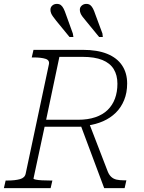

<svg xmlns="http://www.w3.org/2000/svg" viewBox="-39 -966 738 986"><path d="M373 -329 413 -348 514 -86Q521 -68 532.5 -57.5Q544 -47 560 -43.5Q576 -40 597 -40H610L601 0H496ZM230 -39 221 0H-19L-10 -39H1Q38 -39 63.5 -46Q89 -53 93 -75L212 -635Q217 -657 194.5 -664Q172 -671 135 -671H124L133 -710H387Q461 -710 511.5 -689.5Q562 -669 588 -630Q614 -591 614 -537Q614 -490 598.5 -452Q583 -414 555.5 -387Q528 -360 490.5 -343.5Q453 -327 408 -321Q398 -320 391 -318Q384 -316 378.5 -315.5Q373 -315 366 -315H190L133 -49Q133 -46 145 -43.5Q157 -41 177 -40Q197 -39 217 -39ZM385 -674H266L198 -351H362Q412 -351 450.5 -364Q489 -377 514 -401.5Q539 -426 551.5 -460Q564 -494 564 -536Q564 -580 545 -611Q526 -642 486.5 -658Q447 -674 385 -674ZM300 -891 335 -794 338 -776H318L250 -859Q241 -871 234 -880Q227 -889 223.5 -898Q220 -907 220 -916Q220 -929 229.5 -937.5Q239 -946 253 -946Q266 -946 274 -939.5Q282 -933 288 -921Q294 -909 300 -891ZM451 -891 487 -794 489 -776H470L402 -859Q392 -871 385 -880Q378 -889 374.5 -898Q371 -907 371 -916Q371 -929 381 -937.5Q391 -946 404 -946Q417 -946 425 -939.5Q433 -933 439 -921Q445 -909 451 -891Z"/></svg>

Font: Roboto Serif 20pt Thin
Style: Italic
Weight: 250
Italic angle: -10°
Version: Version 1.007